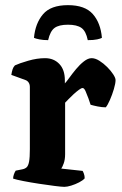

<svg xmlns="http://www.w3.org/2000/svg" viewBox="-20 -726 473 746"><path d="M230 0Q220 0 192.5 -3.5Q165 -7 132 -12Q99 -17 71 -22.5Q43 -28 31 -32Q31 -40 34 -48.5Q37 -57 41 -63L66 -68Q77 -70 83.5 -76Q90 -82 93 -98Q96 -114 96 -146V-388Q96 -398 91.5 -405Q87 -412 79 -415L24 -435Q26 -448 29 -457Q32 -466 38 -472Q55 -480 89.5 -490Q124 -500 155 -500Q189 -500 210.5 -477.5Q232 -455 232 -414V-402Q238 -408 249.5 -424Q261 -440 275.5 -457.5Q290 -475 306 -487.5Q322 -500 336 -500Q350 -500 366 -490Q382 -480 396.5 -465.5Q411 -451 420 -437Q429 -423 429 -415Q429 -402 422.5 -380Q416 -358 407 -337.5Q398 -317 391 -309Q376 -309 359 -312.5Q342 -316 332 -319Q329 -329 323.5 -344Q318 -359 312.5 -371.5Q307 -384 301 -384Q296 -384 286.5 -377Q277 -370 266 -360Q255 -350 246 -340.5Q237 -331 233 -327V-127Q233 -106 227.5 -91Q222 -76 218 -71L301 -62Q303 -59 306 -51Q309 -43 309 -33Q302 -25 287.5 -17.5Q273 -10 257 -5Q241 0 230 0ZM244 -706Q310 -706 340.5 -671.5Q371 -637 376 -579Q371 -576 357.5 -573Q344 -570 321 -570Q314 -605 296.5 -617.5Q279 -630 244 -630Q209 -630 192 -617.5Q175 -605 167 -570Q148 -570 133 -573Q118 -576 112 -579Q117 -635 147 -670.5Q177 -706 244 -706Z"/></svg>

Font: Texturina Medium 12pt
Style: Bold
Weight: 700
Version: Version 1.002